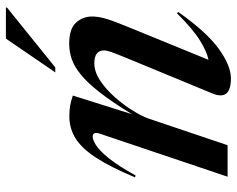

<svg xmlns="http://www.w3.org/2000/svg" viewBox="-94 -678 783 634"><g transform="rotate(-90 297.0 -360.5)"><path d="M35 -303.5 29 -306Q63.5 -388.5 94.8 -435.8Q126 -483 158.8 -502.8Q191.5 -522.5 230 -522.5Q251.5 -522.5 266.2 -519.8Q281 -517 299 -511L237.5 -316Q278 -382 310 -422.8Q342 -463.5 369 -485.2Q396 -507 420.5 -515Q445 -523 470.5 -523Q519 -523 539.5 -500.8Q560 -478.5 560 -447.5Q560 -430 554.5 -408.2Q549 -386.5 529.5 -338.5L417 -63Q443 -68 480.8 -91.2Q518.5 -114.5 570.5 -167L575 -163Q509 -69.5 453.5 -29.2Q398 11 355.5 11Q280.5 11 306 -50.5L422.5 -332.5Q437.5 -369 442.8 -384.2Q448 -399.5 448 -408Q448 -440 405.5 -440Q377.5 -440 348.8 -421Q320 -402 294.5 -373.2Q269 -344.5 250 -314.2Q231 -284 223 -261L135 0H31L173 -421.5Q176.5 -431 174.8 -438.2Q173 -445.5 164 -445.5Q152.5 -445.5 134.8 -434.2Q117 -423 92 -392.2Q67 -361.5 35 -303.5ZM375.5 -569 487 -732H590L589 -728L392 -569Z"/></g></svg>

Font: Newsreader 72pt Medium
Style: Italic
Weight: 500
Italic angle: -17°
Designer: Hugues Gentile
Foundry: Production Type
Version: Version 1.003; ttfautohint (v1.8.3)